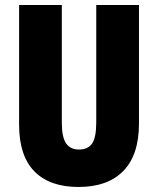

<svg xmlns="http://www.w3.org/2000/svg" viewBox="-20 -734 628 764"><path d="M533 -242Q533 -118 471 -54Q409 10 292 10Q178 10 117 -52Q56 -114 56 -238V-714H226V-246Q226 -188 243 -163.5Q260 -139 294 -139Q330 -139 346.5 -163Q363 -187 363 -247V-714H533Z"/></svg>

Font: Noto Sans Kannada ExtraCondensed Black
Style: Regular
Weight: 900
Width: 2
Designer: Jelle Bosma - Monotype Design Team
Foundry: Monotype Imaging Inc.
Version: Version 2.005; ttfautohint (v1.8.4.7-5d5b)